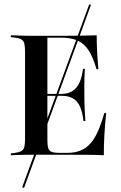

<svg xmlns="http://www.w3.org/2000/svg" viewBox="-20 -739 576 914"><path d="M94.4 155.6 85.5 152.4 404.8 -718.5 412.9 -715.3ZM142.7 -2.4Q119.4 -2.4 98 -2Q76.6 -1.6 60.1 -1.2Q43.5 -0.8 31.5 0V-8.9L47.6 -10.5Q69.4 -13.7 80.6 -19.4Q91.9 -25 95.6 -38.7Q99.2 -52.4 99.2 -78.2V-492.7Q99.2 -518.5 95.6 -532.3Q91.9 -546 80.6 -552Q69.4 -558.1 47.6 -560.5L31.5 -562.1V-571Q43.5 -571 60.1 -570.2Q76.6 -569.4 98 -569Q119.4 -568.5 142.7 -568.5H153.2H280.6Q337.1 -568.5 375.8 -569.4Q414.5 -570.2 440.3 -571Q440.3 -533.9 442.3 -493.5Q444.4 -453.2 448.4 -409.7H439.5Q423.4 -465.3 402.4 -498.4Q381.5 -531.5 350 -545.6Q318.5 -559.7 271 -559.7H205.6V-71.8Q205.6 -46.8 209.7 -33.9Q213.7 -21 225.8 -16.1Q237.9 -11.3 259.7 -11.3H300Q335.5 -11.3 362.1 -21.8Q388.7 -32.3 409.3 -54.8Q429.8 -77.4 446 -113.7Q462.1 -150 476.6 -200.8H485.5Q479.8 -148.4 477 -98Q474.2 -47.6 474.2 0Q442.7 -1.6 397.6 -2Q352.4 -2.4 284.7 -2.4H153.2ZM180.6 -283.1V-291.9H339.5V-283.1ZM377.4 -162.9Q372.6 -205.6 360.5 -232.3Q348.4 -258.9 326.6 -271Q304.8 -283.1 271.8 -283.1V-291.9Q316.9 -291.9 342.3 -320.6Q367.7 -349.2 375 -411.3H383.9Q381.5 -362.1 381.5 -335.9Q381.5 -309.7 381.5 -287.1Q381.5 -269.4 381.9 -251.6Q382.3 -233.9 383.5 -212.9Q384.7 -191.9 386.3 -162.9Z"/></svg>

Font: Playfair 144pt SemiCondensed SemiBold
Style: Regular
Weight: 600
Width: 4
Designer: Claus Eggers Sørensen
Foundry: Claus Eggers Sørensen
Version: Version 2.203